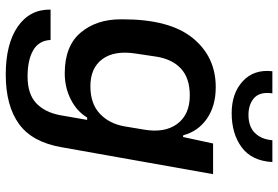

<svg xmlns="http://www.w3.org/2000/svg" viewBox="-166 -602 944 651"><g transform="rotate(90 305.5 -277.0)"><path d="M233 175Q130 175 71 134.5Q12 94 13 23H116Q118 63 151 82Q184 101 240 101Q299 101 330 72Q361 43 371 -9L387 -101H379Q358 -66 317.5 -45.5Q277 -25 229 -25Q137 -25 91.5 -78.5Q46 -132 46 -215V-222Q46 -381 109.5 -459Q173 -537 276 -537Q340 -537 383 -507Q426 -477 439 -427L445 -426L467 -528H571L480 -16Q463 85 401 130Q339 175 233 175ZM273 -112Q332 -112 366 -144Q400 -176 409 -228L420 -294Q432 -364 400.5 -406.5Q369 -449 304 -449Q245 -449 212.5 -418.5Q180 -388 172 -332L162 -265Q151 -193 181 -152.5Q211 -112 273 -112ZM364 -591Q297 -591 256 -628.5Q215 -666 222 -729H297Q291 -687 312.5 -667.5Q334 -648 370 -648Q410 -648 431.5 -670Q453 -692 456 -729H530Q526 -659 480 -625Q434 -591 364 -591Z"/></g></svg>

Font: Hubot Sans Medium
Style: Italic
Weight: 500
Italic angle: -10°
Designer: Deni Anggara
Foundry: GitHub
Version: Version 1.001; ttfautohint (v1.8.4.7-5d5b);gftools[0.9.31]